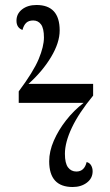

<svg xmlns="http://www.w3.org/2000/svg" viewBox="-20 -739 439 769"><path d="M271 10Q177 10 177 -93Q177 -133 195.5 -175.5Q214 -218 245 -257.5Q276 -297 315 -327H55V-373Q114 -452 135 -502.5Q156 -553 156 -589Q156 -625 144.5 -641Q133 -657 113 -657Q95 -657 85 -647.5Q75 -638 70 -619Q46 -628 46 -656Q46 -684 68.5 -701.5Q91 -719 126 -719Q219 -719 219 -617Q219 -568 184.5 -510.5Q150 -453 94 -403H353V-356Q296 -287 268 -228Q240 -169 240 -123Q240 -85 252.5 -68.5Q265 -52 286 -52Q318 -52 327 -90Q339 -87 345 -76.5Q351 -66 351 -53Q351 -25 328 -7.5Q305 10 271 10Z"/></svg>

Font: Noto Serif Display ExtraCondensed Medium
Style: Regular
Weight: 500
Width: 2
Designer: Monotype Design Team
Foundry: Monotype Imaging Inc.
Version: Version 2.009